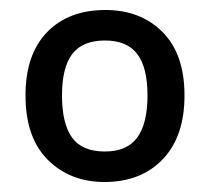

<svg xmlns="http://www.w3.org/2000/svg" viewBox="-20 -742 420 384"><path d="M349 -551Q349 -469 305.5 -423.5Q262 -378 189 -378Q120 -378 75.5 -422.5Q31 -467 31 -551Q31 -633 74 -677.5Q117 -722 191 -722Q261 -722 305 -678Q349 -634 349 -551ZM104 -551Q104 -495 124 -467Q144 -439 190 -439Q234 -439 254.5 -467Q275 -495 275 -551Q275 -607 254.5 -634Q234 -661 190 -661Q145 -661 124.5 -634Q104 -607 104 -551Z"/></svg>

Font: Noto Sans Vithkuqi Medium
Style: Regular
Weight: 500
Version: Version 1.001